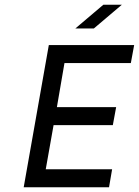

<svg xmlns="http://www.w3.org/2000/svg" viewBox="-20 -790 586 810"><path d="M440 0H80L186 -600H546L532 -524H252L220 -338H470L456 -262H206L173 -76H453ZM494 -770 376 -670H298L416 -770Z"/></svg>

Font: Gauge
Style: Oblique
Weight: 400
Italic angle: -80°
Designer: Daniel Pimley
Foundry: Daniel Pimley
Version: Version 2.0